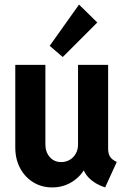

<svg xmlns="http://www.w3.org/2000/svg" viewBox="-20 -819 561 847"><path d="M210.4 7.8Q163.6 7.8 126.7 -14.9Q89.8 -37.6 68.6 -77.4Q47.4 -117.2 47.4 -169.4V-532.7H180.2V-182.1Q180.2 -148.4 199.5 -126.2Q218.8 -104 250 -104Q271 -104 287.8 -114Q304.7 -124 314.5 -141.6Q324.2 -159.2 324.2 -181.2V-532.7H457V-163.1Q457 -141.1 465.6 -127.7Q474.1 -114.3 495.1 -104.5L443.8 7.8Q398.9 -6.8 372.1 -34.4Q345.2 -62 343.8 -95.2L369.6 -66.4H321.3L364.7 -99.1Q348.1 -51.8 305.9 -22Q263.7 7.8 210.4 7.8ZM256.8 -567.4 199.2 -616.7 328.6 -798.8 409.2 -719.7Z"/></svg>

Font: Reddit Sans Condensed
Style: Bold
Weight: 700
Designer: Stephen Hutchings
Foundry: Reddit
Version: Version 1.014